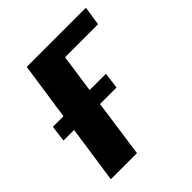

<svg xmlns="http://www.w3.org/2000/svg" viewBox="-147 -595 691 691"><g transform="rotate(-45 198.5 -250.0)"><path d="M386 -427H218L197 -281H280L272 -219H188L157 0H24L56 -219H2L10 -281H64L96 -500H397Z"/></g></svg>

Font: Arsenal
Style: Bold Italic
Weight: 700
Italic angle: -9.10001°
Designer: Andrij Shevchenko
Foundry: Stairsfor
Version: Version 2.001;PS 002.001;hotconv 1.0.88;makeotf.lib2.5.64775